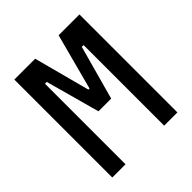

<svg xmlns="http://www.w3.org/2000/svg" viewBox="-187 -827 961 961"><g transform="rotate(-45 293.0 -346.5)"><path d="M276.4 -283.2 291 -395.5H296.9L376 -693.4H445.3V-570.3H417L337.9 -283.2ZM62.5 0V-693.4H156.2V0ZM248 -283.2 168.9 -570.3H140.6V-693.4H210L289.1 -395.5H293L302.7 -283.2ZM429.7 0V-693.4H523.4V0Z"/></g></svg>

Font: Cascadia Mono
Style: Regular
Weight: 400
Monospace: yes
Designer: Aaron Bell
Foundry: Saja Typeworks
Version: Version 2102.003